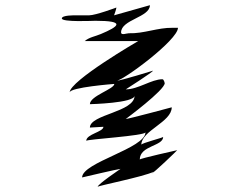

<svg xmlns="http://www.w3.org/2000/svg" viewBox="-20 -772 924 739"><path d="M368 -641C347 -632 324 -629 306 -614H512C512 -614 248 -461 248 -416C248 -436 420 -449 420 -449C420 -429 326 -403 326 -371C326 -371 498 -375 498 -404C498 -340 326 -332 326 -281L378 -284C378 -264 312 -256 312 -230C312 -236 540 -249 540 -263C540 -201 296 -147 296 -89C296 -89 436 -122 444 -122C444 -122 356 -63 356 -53C356 -57 530 -91 572 -111C568 -107 563 -104 563 -104C570 -104 662 -193 662 -194C662 -194 518 -162 518 -158C518 -212 608 -209 608 -245C608 -242 524 -221 524 -215C524 -269 641 -302 641 -359C641 -359 474 -314 464 -314C464 -314 614 -425 614 -452C614 -452 611 -467 605 -467C563 -467 512 -428 464 -428C464 -428 569 -495 569 -500C569 -500 443 -461 428 -461C453 -461 665 -618 665 -665H644C587 -666 533 -642 476 -644C468 -644 446 -635 446 -647C446 -697 557 -705 557 -752L419 -713C419 -713 428 -737 428 -743C428 -743 348 -713 323 -713H272C267 -713 218 -714 218 -701C218 -686 340 -692 347 -692C466 -692 437 -670 368 -641Z"/></svg>

Font: CISF Camouflage Kit
Style: Regular
Weight: 400
Designer: Robert Jablonski, Jasper
Foundry: Cannot Into Space Fonts
Version: Version 1.27